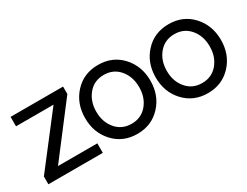

<svg xmlns="http://www.w3.org/2000/svg" viewBox="-59 -959 1760 1366"><g transform="rotate(-30 821.0 -276.0)"><path d="M43 -64 357.9 -472.2H49.8V-549.8H481V-488.8L167 -78.1H490.2V0H43Z M965.1 -74.5Q889.6 6.8 772.5 6.8Q655.3 6.8 579.8 -74.5Q504.4 -155.8 504.4 -275.9Q504.4 -396 579.3 -477.5Q654.3 -559.1 772.5 -559.1Q890.6 -559.1 965.6 -477.5Q1040.5 -396 1040.5 -275.9Q1040.5 -155.8 965.1 -74.5ZM948.2 -275.9Q948.2 -361.8 899.9 -419.4Q851.6 -477.1 772.5 -477.1Q693.4 -477.1 644.8 -419.4Q596.2 -361.8 596.2 -275.9Q596.2 -190.9 644.8 -133.5Q693.4 -76.2 772.5 -76.2Q851.6 -76.2 899.9 -133.5Q948.2 -190.9 948.2 -275.9Z M1544.7 -74.5Q1469.2 6.8 1352.1 6.8Q1234.9 6.8 1159.4 -74.5Q1084 -155.8 1084 -275.9Q1084 -396 1158.9 -477.5Q1233.9 -559.1 1352.1 -559.1Q1470.2 -559.1 1545.2 -477.5Q1620.1 -396 1620.1 -275.9Q1620.1 -155.8 1544.7 -74.5ZM1527.8 -275.9Q1527.8 -361.8 1479.5 -419.4Q1431.2 -477.1 1352.1 -477.1Q1272.9 -477.1 1224.4 -419.4Q1175.8 -361.8 1175.8 -275.9Q1175.8 -190.9 1224.4 -133.5Q1272.9 -76.2 1352.1 -76.2Q1431.2 -76.2 1479.5 -133.5Q1527.8 -190.9 1527.8 -275.9Z"/></g></svg>

Font: ø
Style: ø
Weight: 400
Designer: Samuel Oakes
Foundry: Samuel Oakes
Version: Version 1.000;PS 001.000;hotconv 1.0.88;makeotf.lib2.5.64775